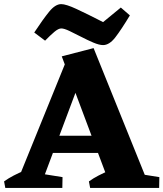

<svg xmlns="http://www.w3.org/2000/svg" viewBox="-40 -922 802 942"><path d="M31.8 0 293.2 -643.8 389.2 -624 155.2 0ZM505.2 0 263 -645.5 419.2 -686 696.2 0ZM183.5 -171.8V-256H506V-171.8ZM-14 0 -20 -32Q1.5 -47.5 26.6 -60.5Q51.8 -73.5 79 -85L80 0ZM125.8 0 128.8 -75 266.8 -53 265.8 0ZM402.2 0 396.2 -32Q417.8 -47.5 442.9 -60.5Q468 -73.5 495.2 -85L516.8 0ZM600.8 0 603.8 -75 741.8 -53 740.8 0ZM465.8 -700.8Q446.8 -700.8 417.8 -713.1Q388.8 -725.5 357.8 -741.6Q326.8 -757.8 300.6 -770.1Q274.5 -782.5 260.8 -782.5Q246.8 -782.5 227 -765.9Q207.2 -749.2 181.2 -722.5L128 -762.5Q171.2 -828 201.4 -864.9Q231.5 -901.8 260.2 -901.8Q283.8 -901.8 334.9 -878.1Q386 -854.5 465.8 -813.5L552.8 -885L597.2 -846.5Q554.5 -775.8 525.4 -738.2Q496.2 -700.8 465.8 -700.8Z"/></svg>

Font: Eczar
Style: Regular
Weight: 400
Designer: Vaibhav Singh
Foundry: Rosetta Type Foundry
Version: Version 2.000